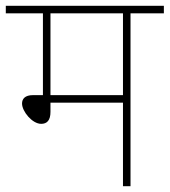

<svg xmlns="http://www.w3.org/2000/svg" viewBox="-20 -642 585 662"><path d="M430 -596H545V-622H0V-596H128V-314H94C66 -314 56 -301 56 -285C56 -258 91 -215 122 -215C142 -215 154 -227 154 -256V-288H404V0H430ZM404 -596V-314H154V-596Z"/></svg>

Font: Noto Sans Devanagari UI Thin
Style: Regular
Weight: 100
Designer: Jelle Bosma - Monotype Design Team
Foundry: Monotype Imaging Inc.
Version: Version 2.004